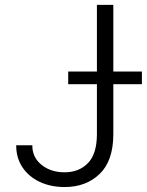

<svg xmlns="http://www.w3.org/2000/svg" viewBox="-20 -747 594 777"><path d="M372.2 -727.3H438.6V-202.8Q438.2 -95.9 383.2 -43Q328.1 9.9 241.5 9.9Q185 9.9 140.6 -11Q96.2 -32 70.8 -70Q45.5 -108 45.5 -159.1H110.8Q110.4 -110.4 147.9 -80.1Q185.4 -49.7 241.5 -49.7Q299.4 -49.7 335.6 -86.6Q371.8 -123.6 372.2 -202.8ZM256 -406.2V-457.4H554.3V-406.2Z"/></svg>

Font: Inter UI Light
Style: Regular
Weight: 300
Designer: Rasmus Andersson
Foundry: rsms
Version: 3.2;8d6f07862